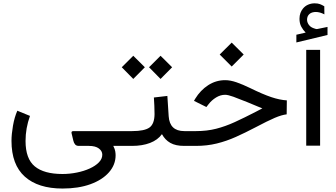

<svg xmlns="http://www.w3.org/2000/svg" viewBox="-20 -867 1995 1141"><path d="M158.2 -178.2Q131.8 -105 131.8 -29.3Q131.8 76.7 186.8 121.8Q241.7 167 351.1 167Q394.5 167 436.8 158.4Q479 149.9 513.2 134.3Q547.4 118.7 567.6 97.9Q587.9 77.1 587.9 52.2Q587.9 30.8 567.6 15.4Q547.4 0 507.8 0H447.8Q433.6 0 426.3 -8.8Q418.9 -17.6 416 -30.3L405.3 -75.2Q402.3 -87.9 416.5 -87.9H711.4V0H653.3Q663.1 20 665 32.7Q667 45.4 667 55.7Q667 112.3 627.4 157.2Q587.9 202.1 517.1 227.8Q446.3 253.4 351.6 253.4Q206.5 253.4 127.4 182.6Q48.3 111.8 48.3 -29.8Q48.3 -69.3 57.1 -119.9Q65.9 -170.4 83 -209Z M1085.9 0H1074.2Q1023.4 0 992.2 -17.8Q960.9 -35.6 942.4 -69.8Q917.5 -35.2 871.8 -17.6Q826.2 0 764.6 0H691.9V-87.9H765.6Q838.4 -87.9 868.2 -109.1Q897.9 -130.4 898.4 -189Q898.4 -212.9 897.2 -238.8Q896 -264.6 894.5 -287.6L974.6 -296.9L982.4 -176.3Q988.3 -87.9 1075.2 -87.9H1085.9ZM865.7 -467.3 934.1 -535.6 1002.9 -467.3 934.1 -397.9ZM703.6 -467.3 772 -535.6 840.8 -467.3 772 -397.9Z M1285.6 -543 1356.9 -613.8 1428.2 -543 1356.9 -471.7ZM1066.4 0V-87.9H1146Q1209.5 -87.9 1264.2 -101.8Q1318.8 -115.7 1375.5 -141.6Q1432.1 -167.5 1501 -203.1L1539.1 -223.1Q1528.3 -226.6 1511.7 -234.1Q1495.1 -241.7 1448.7 -260.3Q1399.4 -280.3 1367.2 -292Q1335 -303.7 1317.9 -303.7Q1290 -303.7 1263.9 -287.6Q1237.8 -271.5 1219.7 -248L1206.5 -231L1132.8 -267.6L1140.1 -280.3Q1170.9 -330.6 1217 -360.6Q1263.2 -390.6 1318.4 -390.6Q1349.1 -390.6 1386.2 -377.7Q1423.3 -364.7 1466.3 -343.8Q1542 -306.6 1592.3 -289.8Q1642.6 -272.9 1684.6 -270.5L1683.6 -187.5Q1653.8 -184.1 1612.5 -166.5Q1571.3 -148.9 1496.6 -109.4Q1437 -78.1 1381.3 -53.2Q1325.7 -28.3 1268.1 -14.2Q1210.4 0 1144.5 0Z M1796.4 -673.3Q1780.8 -689 1770.3 -708.7Q1759.8 -728.5 1759.8 -755.4Q1759.8 -774.4 1765.4 -789.6Q1771 -804.7 1780.3 -815.9Q1793 -831.5 1811.3 -839.4Q1829.6 -847.2 1849.1 -847.2Q1869.1 -847.2 1881.3 -842.5Q1893.6 -837.9 1907.2 -829.6L1907.7 -781.7Q1880.9 -795.9 1856 -795.9Q1847.2 -795.9 1836.7 -793.2Q1826.2 -790.5 1818.4 -783.2Q1804.7 -771 1804.7 -749Q1805.2 -732.9 1816.2 -718.3Q1827.1 -703.6 1851.1 -696.8Q1853.5 -696.3 1856 -695.3Q1858.4 -694.3 1861.8 -694.3Q1864.7 -694.3 1866.7 -694.8L1926.3 -707V-659.2L1741.2 -614.7V-660.6ZM1799.8 -570.8H1882.3V-1.4H1799.8Z"/></svg>

Font: Vazir FD-WOL
Style: Regular-FD-WOL
Weight: 400
Designer: Saber Rastikerdar
Foundry: Saber Rastikerdar
Version: Version 30.1.0